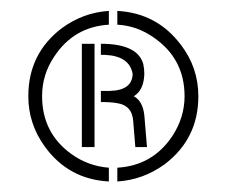

<svg xmlns="http://www.w3.org/2000/svg" viewBox="-20 -693 418 354"><path d="M166 -504.9V-525.4H182.6Q223.6 -526.4 224.6 -556.6Q218.8 -589.8 173.8 -591.8H166V-612.3Q233.4 -612.3 244.1 -575.2Q246.1 -566.4 246.1 -556.6Q245.1 -526.4 226.6 -515.6Q243.2 -506.8 246.1 -480.5L251 -421.9H229.5L225.6 -469.7Q223.6 -499 195.3 -502.9Q184.6 -504.9 166 -504.9ZM180.7 -358.4Q106.4 -362.3 62.5 -422.9Q32.2 -464.8 32.2 -515.6Q32.2 -594.7 94.7 -641.6Q133.8 -669.9 180.7 -672.9V-647.5Q116.2 -643.6 80.1 -588.9Q57.6 -555.7 57.6 -515.6Q57.6 -448.2 111.3 -409.2Q142.6 -386.7 180.7 -383.8ZM196.3 -358.4V-383.8Q261.7 -387.7 297.9 -442.4Q320.3 -476.6 320.3 -515.6Q320.3 -584 264.6 -623Q233.4 -645.5 196.3 -647.5V-672.9Q269.5 -668.9 313.5 -610.4Q345.7 -568.4 345.7 -515.6Q345.7 -437.5 284.2 -390.6Q244.1 -361.3 196.3 -358.4ZM130.9 -421.9V-612.3H154.3V-421.9Z"/></svg>

Font: Post No Bills Jaffna
Style: Regular
Weight: 400
Designer: Kosala Senevirathne, Siva Puranthara, Lasantha Premarathna, Tharique Azeez
Foundry: Mooniak
Version: Version 1.220 ; ttfautohint (v1.6)